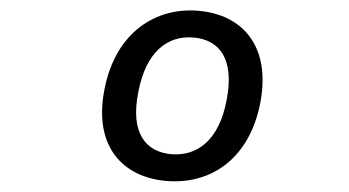

<svg xmlns="http://www.w3.org/2000/svg" viewBox="-20 -797 660 363"><path d="M472 -602C493 -711 437 -769.5 356 -776.5C276 -784 198.5 -737 177.5 -628C156 -519 213.5 -462 293.5 -455C374 -447.5 450.5 -492.5 472 -602ZM408.5 -608C394 -531 352.5 -501.5 303.5 -505.5C255 -510 226 -546 241.5 -623C256 -700 297.5 -730.5 346.5 -726C395.5 -721.5 423.5 -685 408.5 -608Z"/></svg>

Font: Monaspace Neon Light
Style: Italic
Weight: 300
Italic angle: -11°
Designer: Riley Cran & the Lettermatic Team
Foundry: Lettermatic
Version: Version 1.200 (Monaspace Neon)